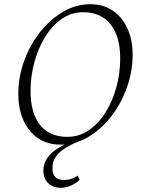

<svg xmlns="http://www.w3.org/2000/svg" viewBox="-20 -675 684 912"><path d="M269 12Q205 12 160 -19Q115 -50 91 -104.5Q67 -159 67 -229Q67 -309 94.5 -385Q122 -461 170 -522Q218 -583 279.5 -619Q341 -655 409 -655Q472 -655 516.5 -624Q561 -593 585.5 -539Q610 -485 610 -415Q610 -336 583 -260Q556 -184 508.5 -122.5Q461 -61 399.5 -24.5Q338 12 269 12ZM300 -25Q356 -25 402 -56.5Q448 -88 481.5 -141.5Q515 -195 533 -261.5Q551 -328 551 -397Q551 -502 505 -559.5Q459 -617 376 -617Q319 -617 273 -585Q227 -553 194 -499Q161 -445 143 -378.5Q125 -312 125 -243Q125 -139 170 -82Q215 -25 300 -25ZM270 217Q232 217 209 195Q186 173 186 137Q186 91 220.5 56.5Q255 22 335 -11L345 0Q284 26 256.5 55Q229 84 229 124Q229 180 285 180Q320 180 349 159L358 179Q343 195 318 206Q293 217 270 217Z"/></svg>

Font: Petrona ExtraLight
Style: Italic
Weight: 200
Italic angle: -9°
Designer: Ringo R. Seeber
Foundry: Ringo R. Seeber
Version: Version 2.001; ttfautohint (v1.8.3)